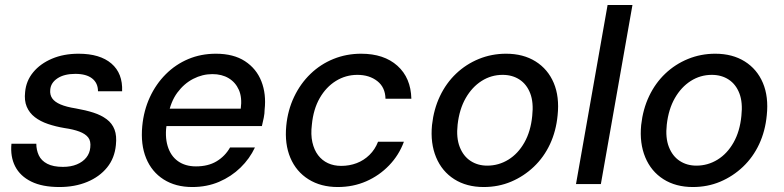

<svg xmlns="http://www.w3.org/2000/svg" viewBox="-20 -740 3152 772"><path d="M219 12Q150 12 105.5 -10Q61 -32 41 -71Q21 -110 26 -162H126Q126 -137 136 -115.5Q146 -94 170 -81.5Q194 -69 233 -69Q265 -69 289 -79Q313 -89 327 -106.5Q341 -124 343 -147Q346 -173 334.5 -187.5Q323 -202 299 -211Q275 -220 240 -225Q204 -231 173 -241.5Q142 -252 120 -269Q98 -286 87.5 -311Q77 -336 81 -370Q85 -415 113.5 -449.5Q142 -484 189 -504Q236 -524 296 -524Q382 -524 428 -484.5Q474 -445 471 -373H374Q374 -406 350.5 -424.5Q327 -443 283 -443Q238 -443 211 -425Q184 -407 182 -379Q180 -359 190 -344.5Q200 -330 223.5 -320Q247 -310 285 -304Q325 -297 356 -287Q387 -277 409 -260.5Q431 -244 440.5 -219Q450 -194 446 -157Q441 -104 410.5 -66.5Q380 -29 330.5 -8.5Q281 12 219 12Z M753 12Q686 12 638 -18.5Q590 -49 567.5 -104Q545 -159 552 -233Q558 -296 582.5 -349Q607 -402 646.5 -441.5Q686 -481 737 -502.5Q788 -524 848 -524Q919 -524 965 -494Q1011 -464 1031 -413Q1051 -362 1044 -299Q1044 -284 1040.5 -266.5Q1037 -249 1033 -233H625L637 -303H948Q954 -348 940.5 -378.5Q927 -409 899.5 -425.5Q872 -442 834 -442Q794 -442 757 -423Q720 -404 693 -367.5Q666 -331 656 -275L651 -247Q642 -193 654 -153Q666 -113 695.5 -92Q725 -71 768 -71Q817 -71 851 -91.5Q885 -112 905 -147H1005Q984 -102 947 -66Q910 -30 861 -9Q812 12 753 12Z M1338 12Q1270 12 1220.5 -19Q1171 -50 1147.5 -105.5Q1124 -161 1131 -234Q1137 -297 1162.5 -350.5Q1188 -404 1228.5 -443Q1269 -482 1321 -503Q1373 -524 1432 -524Q1524 -524 1578 -475.5Q1632 -427 1634 -343H1530Q1529 -389 1497 -414Q1465 -439 1417 -439Q1370 -439 1330.5 -414.5Q1291 -390 1265.5 -345.5Q1240 -301 1234 -239Q1229 -199 1236 -168Q1243 -137 1259 -116Q1275 -95 1298.5 -84Q1322 -73 1352 -73Q1385 -73 1414 -84Q1443 -95 1465.5 -117Q1488 -139 1500 -170H1604Q1584 -116 1544.5 -75Q1505 -34 1452.5 -11Q1400 12 1338 12Z M1925 12Q1856 12 1806.5 -19.5Q1757 -51 1733.5 -107.5Q1710 -164 1717 -237Q1724 -301 1749 -353.5Q1774 -406 1814 -444Q1854 -482 1905.5 -503Q1957 -524 2015 -524Q2084 -524 2133.5 -493Q2183 -462 2206.5 -406.5Q2230 -351 2222 -276Q2216 -213 2191.5 -160.5Q2167 -108 2126.5 -69.5Q2086 -31 2035 -9.5Q1984 12 1925 12ZM1939 -74Q1985 -74 2024 -98Q2063 -122 2088.5 -167Q2114 -212 2120 -274Q2126 -328 2112 -364.5Q2098 -401 2069 -420Q2040 -439 2001 -439Q1955 -439 1916.5 -414.5Q1878 -390 1852.5 -345.5Q1827 -301 1820 -239Q1814 -186 1828.5 -149Q1843 -112 1872 -93Q1901 -74 1939 -74Z M2296 0 2423 -720H2523L2396 0Z M2766 12Q2697 12 2647.5 -19.5Q2598 -51 2574.5 -107.5Q2551 -164 2558 -237Q2565 -301 2590 -353.5Q2615 -406 2655 -444Q2695 -482 2746.5 -503Q2798 -524 2856 -524Q2925 -524 2974.5 -493Q3024 -462 3047.5 -406.5Q3071 -351 3063 -276Q3057 -213 3032.5 -160.5Q3008 -108 2967.5 -69.5Q2927 -31 2876 -9.5Q2825 12 2766 12ZM2780 -74Q2826 -74 2865 -98Q2904 -122 2929.5 -167Q2955 -212 2961 -274Q2967 -328 2953 -364.5Q2939 -401 2910 -420Q2881 -439 2842 -439Q2796 -439 2757.5 -414.5Q2719 -390 2693.5 -345.5Q2668 -301 2661 -239Q2655 -186 2669.5 -149Q2684 -112 2713 -93Q2742 -74 2780 -74Z"/></svg>

Font: DM Sans 12pt Medium
Style: Italic
Weight: 500
Italic angle: -10°
Version: Version 4.004;gftools[0.9.30]